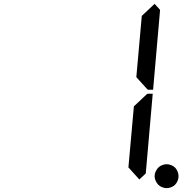

<svg xmlns="http://www.w3.org/2000/svg" viewBox="-20 -975 984 995"><path d="M900.4 -85.9Q905.3 -74.2 905.3 -62Q905.3 -49.8 900.4 -38.1Q895.5 -26.4 887.7 -18.1Q879.9 -9.8 867.7 -4.9Q855.5 0 843.8 0Q832 0 819.8 -4.9Q807.6 -9.8 799.8 -18.1Q792 -26.4 786.6 -38.1Q781.2 -49.8 781.2 -62Q781.2 -74.2 786.6 -85.9Q792 -97.7 799.8 -106Q807.6 -114.3 819.8 -119.1Q832 -124 843.8 -124Q855.5 -124 867.7 -119.1Q879.9 -114.3 887.7 -106Q895.5 -97.7 900.4 -85.9ZM739.3 -485.4 745.1 -489.3H771.5L735.4 -76.2L702.1 -44.9L645.5 -107.4L673.8 -423.8ZM781.2 -955.1 809.6 -923.8 773.4 -509.8H747.1L742.2 -513.7L686.5 -575.2L714.8 -892.6Z"/></svg>

Font: my7seg
Style: Book
Weight: 400
Italic angle: -5°
Designer: Keshikan(Twitter:@keshinomi_88pro)
Version: Version 0.46